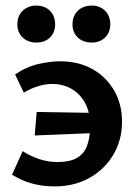

<svg xmlns="http://www.w3.org/2000/svg" viewBox="-20 -653 492 686"><path d="M175 13Q130 13 92 2Q54 -9 23 -29L61 -113Q90 -94 122 -84Q154 -74 185 -74Q229 -74 254.5 -88.5Q280 -103 291 -132Q302 -161 302 -205Q302 -252 284 -285Q266 -318 235.5 -335.5Q205 -353 167 -353Q142 -353 116 -345Q90 -337 65 -322L34 -387Q75 -415 118 -424.5Q161 -434 194 -434Q261 -434 310.5 -406Q360 -378 388 -329.5Q416 -281 416 -218Q416 -152 384.5 -99.5Q353 -47 299 -17Q245 13 175 13ZM104 -169 111 -253 357 -249 350 -179ZM110 -501Q80 -501 61 -519Q42 -537 42 -566Q42 -596 61 -614.5Q80 -633 110 -633Q140 -633 158.5 -614.5Q177 -596 177 -566Q177 -537 158.5 -519Q140 -501 110 -501ZM308 -501Q277 -501 258 -519Q239 -537 239 -566Q239 -596 258 -614.5Q277 -633 308 -633Q337 -633 355.5 -614.5Q374 -596 374 -566Q374 -537 355.5 -519Q337 -501 308 -501Z"/></svg>

Font: Ysabeau Office
Style: Bold
Weight: 700
Designer: Christian Thalmann (Catharsis Fonts)
Version: Version 2.001;gftools[0.9.30]; featfreeze: tnum,lnum,ss02